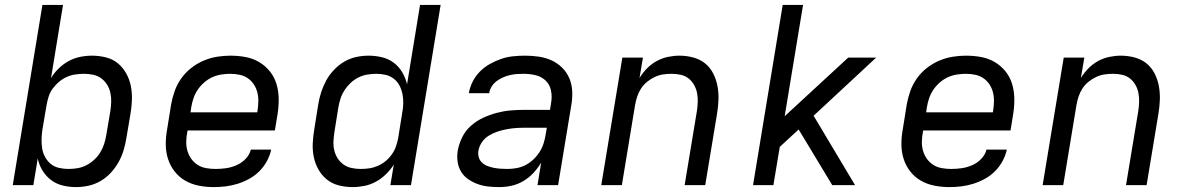

<svg xmlns="http://www.w3.org/2000/svg" viewBox="-20 -755 4840 783"><path d="M290 8Q262 8 235.5 1.5Q209 -5 188 -21Q167 -37 153 -60Q139 -83 134 -109L116 0H32L153 -735H237L188 -436Q200 -457 219 -475.5Q238 -494 260 -506Q282 -518 306.5 -523Q331 -528 355 -528Q384 -528 412 -521Q440 -514 460.5 -497Q481 -480 494.5 -456Q508 -432 513.5 -404.5Q519 -377 518 -348Q517 -319 512 -290L495 -190Q491 -165 483.5 -140.5Q476 -116 463 -93Q450 -70 431.5 -50Q413 -30 389.5 -16.5Q366 -3 340.5 2.5Q315 8 290 8ZM259 -66Q277 -66 295.5 -69Q314 -72 331 -80.5Q348 -89 363 -102.5Q378 -116 388 -132Q398 -148 404 -166Q410 -184 413 -202L430 -302Q433 -321 433.5 -340Q434 -359 430 -377Q426 -395 416.5 -410Q407 -425 393 -435.5Q379 -446 360.5 -450Q342 -454 323 -454Q306 -454 288 -451.5Q270 -449 253 -441.5Q236 -434 221.5 -422Q207 -410 195.5 -394.5Q184 -379 178.5 -361.5Q173 -344 170 -327L153 -227Q150 -207 149.5 -187.5Q149 -168 152 -149.5Q155 -131 164 -114.5Q173 -98 187 -86.5Q201 -75 220 -70.5Q239 -66 259 -66Z M852 8Q820 8 790 2Q760 -4 735 -18.5Q710 -33 692 -56Q674 -79 665 -107.5Q656 -136 656 -167Q656 -198 662 -230L678 -330Q683 -357 692.5 -384Q702 -411 719 -435Q736 -459 759.5 -477.5Q783 -496 810 -507.5Q837 -519 864.5 -523.5Q892 -528 919 -528Q951 -528 981 -522.5Q1011 -517 1036.5 -502Q1062 -487 1080.5 -464Q1099 -441 1107.5 -412.5Q1116 -384 1116.5 -353Q1117 -322 1112 -290L1101 -223H745L744 -218Q740 -198 739.5 -178.5Q739 -159 744 -141Q749 -123 759.5 -108Q770 -93 785.5 -83Q801 -73 820 -69.5Q839 -66 859 -66Q880 -66 901.5 -69Q923 -72 944 -81Q965 -90 981.5 -107Q998 -124 1003 -145H1086Q1081 -121 1068.5 -98Q1056 -75 1037.5 -56.5Q1019 -38 996 -25.5Q973 -13 949 -5.5Q925 2 900.5 5Q876 8 852 8ZM757 -297H1029L1030 -302Q1033 -322 1033.5 -341Q1034 -360 1029.5 -378Q1025 -396 1015 -411Q1005 -426 990.5 -436Q976 -446 957.5 -450Q939 -454 919 -454Q901 -454 882 -451Q863 -448 845.5 -440Q828 -432 812.5 -418.5Q797 -405 786 -388.5Q775 -372 769 -354Q763 -336 760 -318Z M1418 8Q1389 8 1361.5 1Q1334 -6 1313 -23Q1292 -40 1278.5 -64Q1265 -88 1259.5 -115.5Q1254 -143 1255.5 -172Q1257 -201 1262 -230L1278 -330Q1282 -355 1290 -379.5Q1298 -404 1310.5 -427Q1323 -450 1342 -470Q1361 -490 1384 -503.5Q1407 -517 1432.5 -522.5Q1458 -528 1483 -528Q1511 -528 1538 -521.5Q1565 -515 1586 -499Q1607 -483 1620.5 -460Q1634 -437 1640 -411L1693 -735H1777L1656 0H1572L1586 -84Q1573 -63 1554 -44.5Q1535 -26 1513 -14Q1491 -2 1466.5 3Q1442 8 1418 8ZM1451 -66Q1468 -66 1485.5 -68.5Q1503 -71 1520.5 -78.5Q1538 -86 1552.5 -98Q1567 -110 1578 -125.5Q1589 -141 1595 -158.5Q1601 -176 1604 -193L1620 -293Q1624 -313 1624.5 -332.5Q1625 -352 1621.5 -370.5Q1618 -389 1609.5 -405.5Q1601 -422 1586.5 -433.5Q1572 -445 1553.5 -449.5Q1535 -454 1515 -454Q1497 -454 1478.5 -451Q1460 -448 1442.5 -439.5Q1425 -431 1410.5 -417.5Q1396 -404 1385.5 -388Q1375 -372 1369 -354Q1363 -336 1360 -318L1344 -218Q1341 -199 1340 -180Q1339 -161 1343 -143Q1347 -125 1356.5 -110Q1366 -95 1380.5 -84.5Q1395 -74 1413.5 -70Q1432 -66 1451 -66Z M2016 8Q1993 8 1970.5 5.5Q1948 3 1927.5 -4.5Q1907 -12 1889 -24.5Q1871 -37 1860 -55.5Q1849 -74 1846 -96.5Q1843 -119 1847 -142Q1852 -169 1865 -195.5Q1878 -222 1900.5 -242Q1923 -262 1950 -274.5Q1977 -287 2005 -294.5Q2033 -302 2061 -304.5Q2089 -307 2116 -307H2223L2228 -339Q2232 -364 2226.5 -388Q2221 -412 2204 -427.5Q2187 -443 2163.5 -448.5Q2140 -454 2115 -454Q2101 -454 2087 -453Q2073 -452 2058.5 -448.5Q2044 -445 2030.5 -439Q2017 -433 2005 -424Q1993 -415 1985 -402Q1977 -389 1975 -375H1892Q1896 -399 1907.5 -422Q1919 -445 1937.5 -463.5Q1956 -482 1978.5 -494.5Q2001 -507 2024.5 -515Q2048 -523 2072.5 -525.5Q2097 -528 2121 -528Q2149 -528 2177 -524Q2205 -520 2229 -509Q2253 -498 2272 -479.5Q2291 -461 2301.5 -436.5Q2312 -412 2313.5 -384Q2315 -356 2310 -327L2256 0H2172L2187 -92Q2174 -70 2155.5 -50Q2137 -30 2114 -16.5Q2091 -3 2066 2.5Q2041 8 2016 8ZM2049 -66Q2068 -66 2087 -69.5Q2106 -73 2123.5 -82Q2141 -91 2156 -105.5Q2171 -120 2181.5 -137Q2192 -154 2197.5 -172.5Q2203 -191 2206 -210L2210 -234H2115Q2097 -234 2079.5 -232.5Q2062 -231 2044 -227.5Q2026 -224 2008 -218Q1990 -212 1973 -201.5Q1956 -191 1945 -174.5Q1934 -158 1931 -140Q1929 -126 1932.5 -113.5Q1936 -101 1945.5 -92Q1955 -83 1968 -78Q1981 -73 1994 -70.5Q2007 -68 2021 -67Q2035 -66 2049 -66Z M2432 0 2518 -520H2602L2588 -437Q2601 -458 2618.5 -476Q2636 -494 2658 -506Q2680 -518 2704 -523Q2728 -528 2751 -528Q2780 -528 2807.5 -520.5Q2835 -513 2855.5 -496.5Q2876 -480 2888.5 -455.5Q2901 -431 2906 -404Q2911 -377 2910 -348Q2909 -319 2904 -290L2856 0H2772L2822 -302Q2825 -321 2825.5 -340Q2826 -359 2822.5 -376.5Q2819 -394 2810 -409.5Q2801 -425 2787.5 -435.5Q2774 -446 2756 -450Q2738 -454 2719 -454Q2702 -454 2684.5 -451.5Q2667 -449 2650 -441Q2633 -433 2618.5 -421Q2604 -409 2594 -393.5Q2584 -378 2578.5 -361Q2573 -344 2570 -327L2516 0Z M3374 0 3237 -227 3160 -156 3134 0H3051L3172 -735H3255L3180 -281L3439 -520H3553L3298 -283L3467 0Z M3852 8Q3820 8 3790 2Q3760 -4 3735 -18.5Q3710 -33 3692 -56Q3674 -79 3665 -107.5Q3656 -136 3656 -167Q3656 -198 3662 -230L3678 -330Q3683 -357 3692.5 -384Q3702 -411 3719 -435Q3736 -459 3759.5 -477.5Q3783 -496 3810 -507.5Q3837 -519 3864.5 -523.5Q3892 -528 3919 -528Q3951 -528 3981 -522.5Q4011 -517 4036.5 -502Q4062 -487 4080.5 -464Q4099 -441 4107.5 -412.5Q4116 -384 4116.5 -353Q4117 -322 4112 -290L4101 -223H3745L3744 -218Q3740 -198 3739.5 -178.5Q3739 -159 3744 -141Q3749 -123 3759.5 -108Q3770 -93 3785.5 -83Q3801 -73 3820 -69.5Q3839 -66 3859 -66Q3880 -66 3901.5 -69Q3923 -72 3944 -81Q3965 -90 3981.5 -107Q3998 -124 4003 -145H4086Q4081 -121 4068.5 -98Q4056 -75 4037.5 -56.5Q4019 -38 3996 -25.5Q3973 -13 3949 -5.5Q3925 2 3900.5 5Q3876 8 3852 8ZM3757 -297H4029L4030 -302Q4033 -322 4033.5 -341Q4034 -360 4029.5 -378Q4025 -396 4015 -411Q4005 -426 3990.5 -436Q3976 -446 3957.5 -450Q3939 -454 3919 -454Q3901 -454 3882 -451Q3863 -448 3845.5 -440Q3828 -432 3812.5 -418.5Q3797 -405 3786 -388.5Q3775 -372 3769 -354Q3763 -336 3760 -318Z M4232 0 4318 -520H4402L4388 -437Q4401 -458 4418.5 -476Q4436 -494 4458 -506Q4480 -518 4504 -523Q4528 -528 4551 -528Q4580 -528 4607.5 -520.5Q4635 -513 4655.5 -496.5Q4676 -480 4688.5 -455.5Q4701 -431 4706 -404Q4711 -377 4710 -348Q4709 -319 4704 -290L4656 0H4572L4622 -302Q4625 -321 4625.5 -340Q4626 -359 4622.5 -376.5Q4619 -394 4610 -409.5Q4601 -425 4587.5 -435.5Q4574 -446 4556 -450Q4538 -454 4519 -454Q4502 -454 4484.5 -451.5Q4467 -449 4450 -441Q4433 -433 4418.5 -421Q4404 -409 4394 -393.5Q4384 -378 4378.5 -361Q4373 -344 4370 -327L4316 0Z"/></svg>

Font: Iosevka Extended Oblique
Style: Regular
Weight: 400
Width: 7
Italic angle: -9°
Monospace: yes
Designer: Belleve Invis
Foundry: Belleve Invis
Version: Version 32.0.1; ttfautohint (v1.8.4)